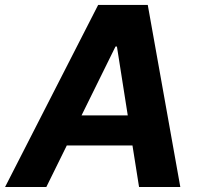

<svg xmlns="http://www.w3.org/2000/svg" viewBox="-42 -747 810 767"><path d="M513.5 0H678.3L548.3 -727.3H350.1L-21.7 0H143.1L224.8 -165.8H487.2ZM283.7 -285.9 419.4 -561.1H425.1L468.4 -285.9Z"/></svg>

Font: TID UI
Style: Bold Italic
Weight: 700
Italic angle: -9.39999°
Designer: The TID Project Authors
Foundry: Bakken & Bæck
Version: Version 1.001;hotconv 1.0.109;makeotfexe 2.5.65596